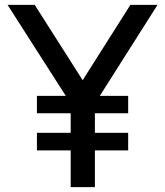

<svg xmlns="http://www.w3.org/2000/svg" viewBox="-20 -765 675 785"><path d="M269 -150H131V-222H269V-302H131V-373H249L11 -745H122L318 -437L513 -745H624L388 -373H504V-302H368V-222H504V-150H368V0H269Z"/></svg>

Font: BLUETTI 2.0 Normal
Style: Normal
Weight: 400
Designer: Stijn de Vries
Foundry: tokotype
Version: Version 2.005;October 31, 2023;FontCreator 14.0.0.2814 64-bi